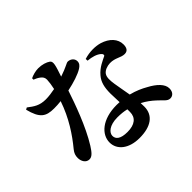

<svg xmlns="http://www.w3.org/2000/svg" viewBox="-189 -1065 1378 1378"><g transform="rotate(-45 500.0 -375.5)"><path d="M592 -149V-122C592 -65 552 -33 478 -33C408 -33 381 -57 381 -90C381 -122 419 -159 500 -159C533 -159 564 -156 592 -149ZM637 -598C680 -594 716 -583 738 -564C748 -556 752 -547 747 -538C716 -522 665 -503 627 -457C597 -422 586 -378 586 -315L589 -225L559 -226C413 -226 333 -152 333 -71C333 3 399 59 509 59C624 59 692 12 692 -77L691 -113C728 -94 758 -71 783 -48C822 -14 836 14 866 14C889 14 912 -3 912 -42C912 -86 868 -128 805 -161C772 -180 731 -199 679 -212C670 -266 660 -315 656 -344C650 -383 648 -417 663 -439C678 -460 709 -471 738 -472C793 -473 820 -443 859 -443C891 -443 902 -466 902 -498C902 -554 860 -599 792 -620C751 -632 693 -634 636 -616ZM266 -776C276 -772 294 -765 310 -753C327 -740 335 -728 335 -707C334 -683 330 -655 323 -624C293 -618 258 -613 229 -613C165 -613 133 -637 91 -669L76 -661C104 -550 142 -525 225 -525C247 -525 270 -526 295 -529C251 -400 183 -299 117 -219C99 -197 93 -178 93 -154C93 -120 112 -87 146 -87C174 -87 194 -113 219 -152C294 -272 354 -442 388 -544C455 -558 517 -578 552 -600C569 -611 583 -624 583 -646C583 -678 554 -694 531 -694C518 -694 495 -675 422 -651C451 -737 461 -768 441 -784C420 -799 386 -810 347 -810C320 -810 285 -800 266 -790Z"/></g></svg>

Font: Noto Serif CJK HK
Style: Bold
Weight: 700
Designer: Ryoko NISHIZUKA 西塚涼子 (kana & ideographs); Frank Grießhammer (Latin, Greek & Cyrillic); Wenlong ZHANG 张文龙 (bopomofo); San
Foundry: Adobe
Version: Version 2.001;hotconv 1.1.0;makeotfexe 2.6.0